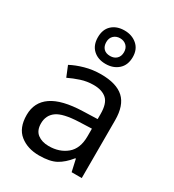

<svg xmlns="http://www.w3.org/2000/svg" viewBox="-196 -929 954 1051"><g transform="rotate(30 280.5 -403.5)"><path d="M288 -545Q386 -545 433 -502Q480 -459 480 -365V0H416L399 -76H395Q360 -32 321.5 -11Q283 10 215 10Q142 10 94 -28.5Q46 -67 46 -149Q46 -229 109 -272.5Q172 -316 303 -320L394 -323V-355Q394 -422 365 -448Q336 -474 283 -474Q241 -474 203 -461.5Q165 -449 132 -433L105 -499Q140 -518 188 -531.5Q236 -545 288 -545ZM314 -259Q214 -255 175.5 -227Q137 -199 137 -148Q137 -103 164.5 -82Q192 -61 235 -61Q303 -61 348 -98.5Q393 -136 393 -214V-262ZM280 -606Q231 -606 201 -634Q171 -662 171 -712Q171 -762 201 -789.5Q231 -817 280 -817Q327 -817 359 -789.5Q391 -762 391 -713Q391 -662 359.5 -634Q328 -606 280 -606ZM280 -656Q305 -656 320.5 -671Q336 -686 336 -712Q336 -738 320 -753Q304 -768 280 -768Q256 -768 240 -753Q224 -738 224 -712Q224 -686 238.5 -671Q253 -656 280 -656Z"/></g></svg>

Font: Noto Sans Coptic
Style: Regular
Weight: 400
Designer: Monotype Design Team, Denis Moyogo Jacquerye
Foundry: Monotype Imaging Inc.
Version: Version 2.002; ttfautohint (v1.8.4.7-5d5b)